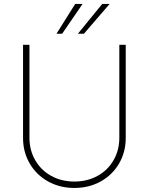

<svg xmlns="http://www.w3.org/2000/svg" viewBox="-20 -932 747 964"><path d="M611.3 -707V-239.3Q611.3 -168.5 577.9 -111.1Q544.4 -53.7 485.6 -21Q426.8 11.7 353.5 11.7Q280.3 11.7 221.4 -21Q162.6 -53.7 129.2 -111.1Q95.7 -168.5 95.7 -239.3V-707H127.9V-240.2Q127.9 -177.7 157 -127.4Q186 -77.1 237.5 -48.8Q289.1 -20.5 353.5 -20.5Q418 -20.5 469.5 -48.8Q521 -77.1 550 -127.4Q579.1 -177.7 579.1 -240.2V-707ZM493.2 -912.1H530.3L401.4 -762.7H371.1ZM357.4 -912.1H394.5L292 -762.7H263.7Z"/></svg>

Font: Pretendard GOV Thin
Style: Regular
Weight: 100
Designer: Base glyphs from Inter by Rasmus Andersson; Hangeul glyphs from Noto Sans CJK(Source Han Sans) by Jang Soo-young and Kan
Foundry: Kil Hyung-jin
Version: Version 1.309